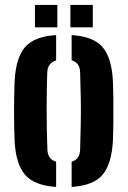

<svg xmlns="http://www.w3.org/2000/svg" viewBox="-20 -751 518 780"><path d="M39.5 -176.5Q38.5 -198 37.8 -230.5Q37 -263 37 -299Q37 -335 37.8 -368.2Q38.5 -401.5 39.5 -424Q45 -518 82.5 -560.5Q120 -603 208 -608.5V-505.5Q173 -494.5 172 -456.5Q169.5 -390.5 169.5 -308.5Q169.5 -226.5 172.5 -144Q173.5 -104 208 -94V8.5Q119.5 2.5 82 -40.8Q44.5 -84 39.5 -176.5ZM271 8.5V-94Q304.5 -103.5 305.5 -144Q307.5 -203 308.2 -253.2Q309 -303.5 308.2 -352.2Q307.5 -401 305.5 -457Q304.5 -496.5 271 -506V-608.5Q361 -602.5 397.2 -559Q433.5 -515.5 438.5 -424Q440 -393.5 440.5 -347Q441 -300.5 440.5 -253.8Q440 -207 438.5 -176.5Q433 -84 396.5 -40.8Q360 2.5 271 8.5ZM266 -640V-731H357V-640ZM122 -640V-731H213V-640Z"/></svg>

Font: Big Shoulders Stencil Text ExtraBold
Style: Regular
Weight: 800
Designer: Patric King
Foundry: XO Type Co
Version: Version 1.000